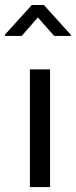

<svg xmlns="http://www.w3.org/2000/svg" viewBox="-49 -756 306 776"><path d="M153.3 -475.6V0H71.8V-475.6ZM237.3 -610.8H169.9L104 -685.5L38.6 -610.8H-28.8V-616.2L79.6 -735.8H128.4L237.3 -615.2Z"/></svg>

Font: Yantramanav
Style: Regular
Weight: 400
Version: Version 1.001;PS 1.0;hotconv 1.0.72;makeotf.lib2.5.5900; ttf